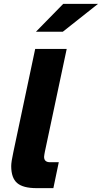

<svg xmlns="http://www.w3.org/2000/svg" viewBox="-20 -973 527 993"><path d="M49 -186 162 -720H325L212 -188Q211 -181 209.5 -174Q208 -167 208 -162Q208 -134 239 -134H284L256 0H169Q99 0 68.5 -26.5Q38 -53 38 -114Q38 -136 49 -186ZM166 -809 307 -953H487L305 -809Z"/></svg>

Font: Wix Madefor Text ExtraBold
Style: Italic
Weight: 800
Italic angle: -12°
Designer: Dalton Maag Ltd
Foundry: Dalton Maag Ltd
Version: Version 3.100